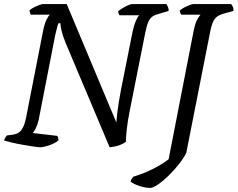

<svg xmlns="http://www.w3.org/2000/svg" viewBox="-30 -724 1168 944"><path d="M168 0Q159 0 135.5 -3.5Q112 -7 83 -12Q54 -17 28.5 -23Q3 -29 -10 -33Q-8 -40 -4 -47Q0 -54 4 -58L34 -62Q52 -65 64 -73.5Q76 -82 85.5 -103Q95 -124 102 -165L182 -573Q189 -608 199 -628Q209 -648 216 -652H121Q120 -656 117.5 -661.5Q115 -667 115 -673Q122 -680 135.5 -687Q149 -694 162.5 -699Q176 -704 181 -704H298L542 -122Q544 -147 547 -172.5Q550 -198 554.5 -224Q559 -250 564 -278L622 -569Q629 -601 638.5 -622.5Q648 -644 655 -649H558Q556 -651 553.5 -657Q551 -663 551 -669Q558 -675 572 -683.5Q586 -692 599.5 -698Q613 -704 618 -704H788Q791 -700 795.5 -690.5Q800 -681 799 -670L751 -656Q731 -651 719 -642.5Q707 -634 699 -615.5Q691 -597 684 -562L609 -185Q597 -125 593 -86Q589 -47 589 -27Q579 -19 564.5 -13Q550 -7 535.5 -4Q521 -1 509 0L294 -510Q279 -546 273 -571.5Q267 -597 267 -610H258Q256 -607 253.5 -599.5Q251 -592 248.5 -580Q246 -568 241 -549L160 -134Q154 -109 145.5 -92.5Q137 -76 131 -70L251 -56Q254 -53 256 -45.5Q258 -38 257 -33Q238 -18 210.5 -9Q183 0 168 0ZM708 200Q695 200 676 196Q657 192 639.5 184.5Q622 177 612 169Q614 161 618 154.5Q622 148 625 145Q681 128 726 104.5Q771 81 799 59L922 -572Q930 -612 941 -630Q952 -648 956 -652H861Q859 -655 856.5 -660.5Q854 -666 854 -672Q862 -680 875.5 -687Q889 -694 902 -699Q915 -704 920 -704H1107Q1110 -700 1114.5 -691Q1119 -682 1117 -670L1070 -657Q1039 -649 1025.5 -630.5Q1012 -612 1004 -571L886 27Q874 52 850.5 82Q827 112 799.5 139Q772 166 747 183Q722 200 708 200Z"/></svg>

Font: Texturina Medium 12pt
Style: Italic
Weight: 400
Italic angle: -11°
Version: Version 1.002